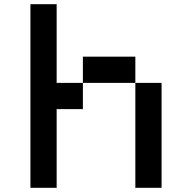

<svg xmlns="http://www.w3.org/2000/svg" viewBox="-20 -895 915 915"><path d="M125 -875H250V-500H375V-375H250V0H125ZM375 -500V-625H625V-500ZM625 -500H750V0H625Z"/></svg>

Font: Dogica Pixel
Style: Regular
Weight: 400
Designer: Roberto Mocci
Version: Version 001.000